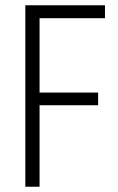

<svg xmlns="http://www.w3.org/2000/svg" viewBox="-20 -708 447 728"><path d="M76 0V-688H378V-639H130V-357H352V-309H130V0Z"/></svg>

Font: Saira Condensed Light
Style: Regular
Weight: 300
Width: 3
Designer: Hector Gatti with collaboration of the Omnibus-Type team
Foundry: Omnibus-Type
Version: Version 1.101